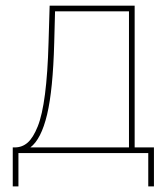

<svg xmlns="http://www.w3.org/2000/svg" viewBox="-20 -539 592 676"><path d="M24.9 117.2V-20H32.2Q58.1 -20 77.4 -36.9Q96.7 -53.7 112.8 -93.8Q128.9 -133.8 138.4 -207.5Q147.9 -281.2 150.9 -388.2L154.8 -519H454.1V-20H522V117.2H502V0H44.9V117.2ZM86.9 -20H434.1V-499H173.8L170.9 -388.2Q166.5 -222.7 145.8 -135.7Q125 -48.8 86.9 -20Z"/></svg>

Font: Rawline Thin
Style: Regular
Weight: 250
Designer: Matt McInerney, Pablo Impallari, Rodrigo Fuenzalida
Foundry: Matt McInerney, Pablo Impallari, Rodrigo Fuenzalida
Version: Version 4.020;PS 004.020;hotconv 1.0.88;makeotf.lib2.5.64775